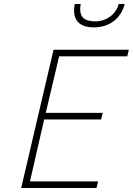

<svg xmlns="http://www.w3.org/2000/svg" viewBox="-20 -941 665 961"><path d="M463 0 471 -33H130L201 -343H486L494 -376H209L276 -659H617L625 -692H248L86 0ZM354 -921C339 -840 377 -804 451 -804C523 -804 585 -845 604 -921H574C561 -868 510 -834 458 -834C404 -834 372 -853 384 -921H354Z"/></svg>

Font: RazerF5 Thin
Style: Italic
Weight: 250
Foundry: Razer Inc.
Version: Version 2